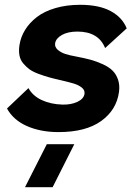

<svg xmlns="http://www.w3.org/2000/svg" viewBox="-20 -531 560 791"><path d="M221.2 13.2Q147.5 13.2 91.3 -11.5Q35.2 -36.1 8.8 -84L97.2 -168Q114.7 -136.2 151.6 -118.9Q188.5 -101.6 236.8 -100.1Q272.5 -99.1 298.6 -111.3Q324.7 -123.5 328.1 -144Q329.1 -151.9 326.4 -158.4Q323.7 -165 316.7 -170.4Q309.6 -175.8 302 -179.7Q294.4 -183.6 281.5 -187.5Q268.6 -191.4 258.3 -193.8Q248 -196.3 231.9 -200.2Q201.7 -207 181.6 -212.6Q161.6 -218.3 138.4 -226.8Q115.2 -235.4 101.3 -245.6Q87.4 -255.9 75.7 -269.8Q64 -283.7 60.3 -302.2Q56.6 -320.8 60.1 -344.2Q64.9 -377.9 83.3 -407.7Q101.6 -437.5 132.1 -460.9Q162.6 -484.4 208.5 -497.8Q254.4 -511.2 310.1 -511.2Q387.7 -511.2 435.8 -485.4Q483.9 -459.5 502 -414.1L413.1 -333Q385.7 -400.9 298.8 -400.9Q259.3 -400.9 234.6 -386.7Q210 -372.6 207 -352.1Q205.1 -337.4 217.5 -326.2Q230 -314.9 248.8 -308.8Q267.6 -302.7 294.9 -297.9Q328.6 -291.5 353 -284.9Q377.4 -278.3 403.1 -266.6Q428.7 -254.9 443.6 -240.2Q458.5 -225.6 466.3 -202.9Q474.1 -180.2 470.2 -151.9Q460 -77.6 396.5 -32.2Q333 13.2 221.2 13.2ZM83 240.2 172.9 63H286.1L196.8 240.2Z"/></svg>

Font: Human Sans Bold
Style: Italic
Weight: 700
Italic angle: -8°
Designer: Tim Radville
Foundry: Continuum
Version: Version 1.000;FEAKit 1.0